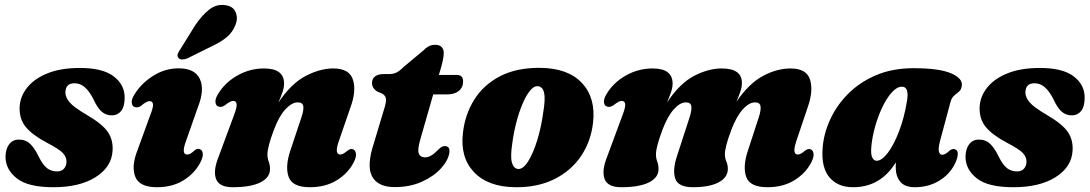

<svg xmlns="http://www.w3.org/2000/svg" viewBox="-20 -752 4450 784"><path d="M213 -52Q231 -52 241.2 -63.2Q251.5 -74.5 251.5 -92Q251.5 -112 235.8 -128Q220 -144 172 -169Q112.5 -200.5 85.8 -232.8Q59 -265 60 -312.5Q61.5 -357 90.5 -393.8Q119.5 -430.5 173.8 -452.5Q228 -474.5 306.5 -474.5Q398.5 -474.5 443.5 -440.8Q488.5 -407 489 -355Q489.5 -318.5 475.2 -299.8Q461 -281 436.5 -281Q413 -281 395.5 -295.8Q378 -310.5 360.5 -349Q344 -380.5 325.8 -396.2Q307.5 -412 283.5 -412Q247.5 -412 247 -373.5Q247.5 -354 264.5 -334Q281.5 -314 332.5 -284Q399 -245.5 421 -212.2Q443 -179 439.5 -134.5Q435 -69.5 370 -28.5Q305 12.5 198 12.5Q94 12.5 48.2 -24Q2.5 -60.5 2.5 -112Q3 -144 17.5 -163Q32 -182 57.5 -182Q85.5 -182 104 -163.8Q122.5 -145.5 139 -110.5Q156 -77 173.2 -64.5Q190.5 -52 213 -52Z M744.5 -121Q751.5 -121 758 -124.8Q764.5 -128.5 775.5 -139Q787.5 -148 797.5 -142Q806.5 -138.5 808 -124.8Q809.5 -111 798.5 -89.5Q775.5 -44.5 729.8 -16Q684 12.5 621 12.5Q549.5 12.5 532.5 -30Q515.5 -72.5 541 -137.5L593 -280.5Q606 -313 604.8 -326Q603.5 -339 590.5 -339Q578 -339 555 -319Q540.5 -310.5 529.5 -315Q519.5 -319 518 -332.8Q516.5 -346.5 528.5 -365.5Q556 -411 604.8 -442Q653.5 -473 710 -473Q775 -473 795.8 -430Q816.5 -387 788.5 -315.5L740.5 -179Q729 -148 730.5 -134.5Q732 -121 744.5 -121ZM776.5 -648Q804 -689 833.8 -712.5Q863.5 -736 899 -731Q932 -727 942.2 -702.2Q952.5 -677.5 941.5 -650.5Q930 -620.5 906.2 -600.5Q882.5 -580.5 842.5 -562L745 -513.5Q733.5 -509 723 -509.2Q712.5 -509.5 708 -516.5Q702.5 -524.5 706.5 -533.8Q710.5 -543 718 -553.5Z M872 -317Q861 -320.5 859.8 -334.8Q858.5 -349 870 -367.5Q898 -414.5 949 -443.5Q1000 -472.5 1058.5 -472.5Q1140 -472.5 1140 -410.5Q1140 -394 1133 -374Q1126 -354 1116.5 -333Q1169 -411 1228 -441.8Q1287 -472.5 1341 -472.5Q1406.5 -472.5 1421.2 -426.5Q1436 -380.5 1410.5 -312L1364.5 -178.5Q1353.5 -147.5 1355.5 -134.2Q1357.5 -121 1369.5 -121Q1380.5 -121 1398.5 -136.5Q1412 -147 1422.5 -142Q1431.5 -138 1433.5 -124.5Q1435.5 -111 1424 -88.5Q1401 -44 1355 -15.8Q1309 12.5 1245.5 12.5Q1174 12.5 1158.8 -29.2Q1143.5 -71 1165.5 -137L1210 -270.5Q1221 -302 1218.5 -318Q1216 -334 1196 -334Q1171.5 -334 1145.2 -305.5Q1119 -277 1098.5 -222Q1072 -151.5 1072 -122Q1072 -106 1077.2 -92.5Q1082.5 -79 1082.5 -61Q1082.5 -27 1043.2 -7.2Q1004 12.5 930.5 12.5Q875 12.5 862.2 -21.2Q849.5 -55 873 -113L935 -280.5Q948 -314 946.2 -327Q944.5 -340 932 -340Q920.5 -340 899 -322.5Q883.5 -312 872 -317Z M1540 -370 1521 -378Q1499 -391.5 1499 -413.5Q1499 -430.5 1511.5 -440Q1524 -449.5 1546 -449.5H1567Q1586 -449.5 1599.2 -456Q1612.5 -462.5 1629 -479.5L1709 -546Q1718.5 -556.5 1730 -562.8Q1741.5 -569 1757.5 -569Q1774.5 -569 1783.2 -560Q1792 -551 1792 -536.5Q1792 -527 1789.5 -512.2Q1787 -497.5 1781.5 -478L1772 -446H1845.5Q1871 -446 1871 -419.5Q1871 -395 1853.5 -380.8Q1836 -366.5 1806.5 -366.5H1749L1696 -182Q1684 -140 1690.2 -124.8Q1696.5 -109.5 1716 -109.5Q1740 -109.5 1768.5 -140Q1778.5 -149.5 1784 -152.5Q1789.5 -155.5 1796.5 -155.5Q1818 -155.5 1815 -129Q1810.5 -97.5 1781 -64.8Q1751.5 -32 1702.8 -10Q1654 12 1592 12Q1523 12 1499.5 -31.5Q1476 -75 1507 -168.5L1548 -305Q1557.5 -334 1556 -348Q1554.5 -362 1540 -370Z M2185 -475Q2299.5 -474 2356.5 -412.8Q2413.5 -351.5 2401.5 -250.5Q2393 -175 2352.8 -115Q2312.5 -55 2244.2 -20.8Q2176 13.5 2084 12.5Q1971.5 11 1914.8 -49.8Q1858 -110.5 1870.5 -210.5Q1879 -285.5 1917 -345.8Q1955 -406 2022 -440.8Q2089 -475.5 2185 -475ZM2095.5 -62Q2116 -60.5 2136.8 -93.5Q2157.5 -126.5 2173.8 -179.8Q2190 -233 2198 -291.5Q2207.5 -348.5 2201.8 -373.2Q2196 -398 2176.5 -400Q2160 -401.5 2143.8 -381.2Q2127.5 -361 2113.2 -327Q2099 -293 2088.2 -251.5Q2077.5 -210 2072 -168Q2063.5 -113 2070.2 -88.5Q2077 -64 2095.5 -62Z M2744.5 -115 2795 -270.5Q2805.5 -302 2803 -318Q2800.5 -334 2781 -334Q2756.5 -334 2731 -305.2Q2705.5 -276.5 2685 -222Q2658.5 -151.5 2658.5 -122Q2658.5 -106 2663.8 -92.5Q2669 -79 2669 -61Q2669 -27 2629.8 -7.2Q2590.5 12.5 2517 12.5Q2461.5 12.5 2448.8 -21.2Q2436 -55 2459.5 -113L2521.5 -280.5Q2534.5 -314 2532.8 -327Q2531 -340 2518.5 -340Q2507 -340 2485.5 -322.5Q2469.5 -312 2458.5 -317Q2447.5 -320.5 2446.2 -334.8Q2445 -349 2456.5 -367.5Q2484 -414.5 2535.2 -443.5Q2586.5 -472.5 2645 -472.5Q2726.5 -472.5 2726.5 -410.5Q2726.5 -394 2719.5 -374.2Q2712.5 -354.5 2703.5 -333.5Q2755.5 -411.5 2814 -442Q2872.5 -472.5 2927 -472.5Q3009.5 -472.5 3009.5 -413Q3009.5 -396.5 3002.8 -376.8Q2996 -357 2987 -336.5Q3038 -411 3095.2 -441.8Q3152.5 -472.5 3208 -472.5Q3273.5 -472.5 3287.8 -426.5Q3302 -380.5 3277.5 -312L3232.5 -178.5Q3222 -147.5 3224 -134.2Q3226 -121 3237.5 -121Q3249.5 -121 3266.5 -136.5Q3281 -147 3291 -142Q3300 -138 3302 -124.5Q3304 -111 3292.5 -88.5Q3269.5 -44 3223.5 -15.8Q3177.5 12.5 3114 12.5Q3042.5 12.5 3027.2 -29.2Q3012 -71 3034 -137L3077.5 -270.5Q3088 -301.5 3085.5 -317.8Q3083 -334 3063 -334Q3038.5 -334 3012.5 -304.8Q2986.5 -275.5 2966 -221Q2952 -184 2946 -160.2Q2940 -136.5 2940 -122.5Q2940 -106 2946 -92.5Q2952 -79 2952 -61.5Q2951.5 -27 2914 -7.2Q2876.5 12.5 2809.5 12.5Q2749 12.5 2737.2 -22.8Q2725.5 -58 2744.5 -115Z M3819 -178.5Q3810.5 -147 3813.8 -133.5Q3817 -120 3828 -120Q3839.5 -120 3857.5 -137Q3869.5 -146.5 3879 -142.5Q3900.5 -136.5 3883.5 -92.5Q3864 -45.5 3819 -16.5Q3774 12.5 3715.5 12.5Q3675 12.5 3656.2 -9.8Q3637.5 -32 3637.5 -70Q3637.5 -79 3638 -89Q3575.5 12.5 3463.5 12.5Q3401.5 12.5 3367.2 -27.5Q3333 -67.5 3339 -147Q3343 -204.5 3369 -262.2Q3395 -320 3442 -367.8Q3489 -415.5 3556.2 -444.5Q3623.5 -473.5 3710.5 -473.5Q3814 -473.5 3862.5 -453Q3911 -432.5 3907.5 -403Q3905.5 -386 3896.2 -378.2Q3887 -370.5 3876.8 -362.2Q3866.5 -354 3861.5 -336.5ZM3538 -154Q3535 -121 3542 -108.2Q3549 -95.5 3559 -95.5Q3581 -95.5 3605.5 -128.2Q3630 -161 3651 -215.5Q3672 -270 3683 -336.5Q3694 -398 3663 -398Q3642.5 -398 3621.8 -375Q3601 -352 3583.2 -315Q3565.5 -278 3553.5 -235.5Q3541.5 -193 3538 -154Z M4133 -52Q4151 -52 4161.2 -63.2Q4171.5 -74.5 4171.5 -92Q4171.5 -112 4155.8 -128Q4140 -144 4092 -169Q4032.5 -200.5 4005.8 -232.8Q3979 -265 3980 -312.5Q3981.5 -357 4010.5 -393.8Q4039.5 -430.5 4093.8 -452.5Q4148 -474.5 4226.5 -474.5Q4318.5 -474.5 4363.5 -440.8Q4408.5 -407 4409 -355Q4409.5 -318.5 4395.2 -299.8Q4381 -281 4356.5 -281Q4333 -281 4315.5 -295.8Q4298 -310.5 4280.5 -349Q4264 -380.5 4245.8 -396.2Q4227.5 -412 4203.5 -412Q4167.5 -412 4167 -373.5Q4167.5 -354 4184.5 -334Q4201.5 -314 4252.5 -284Q4319 -245.5 4341 -212.2Q4363 -179 4359.5 -134.5Q4355 -69.5 4290 -28.5Q4225 12.5 4118 12.5Q4014 12.5 3968.2 -24Q3922.5 -60.5 3922.5 -112Q3923 -144 3937.5 -163Q3952 -182 3977.5 -182Q4005.5 -182 4024 -163.8Q4042.5 -145.5 4059 -110.5Q4076 -77 4093.2 -64.5Q4110.5 -52 4133 -52Z"/></svg>

Font: Fraunces 72pt S050 Black
Style: Italic
Weight: 900
Italic angle: -16°
Version: Version 1.000; ttfautohint (v1.8.3)